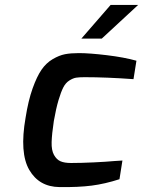

<svg xmlns="http://www.w3.org/2000/svg" viewBox="-20 -755 582 781"><path d="M311 -598 430 -735H542L394 -598ZM84 -276Q95 -346 112.5 -395Q130 -444 149 -471.5Q168 -499 194.5 -514.5Q221 -530 244.5 -534.5Q268 -539 301 -539Q344 -539 414.5 -530.5Q485 -522 535 -508L523 -433Q413 -441 324 -441Q302 -441 289.5 -439Q277 -437 262 -427.5Q247 -418 237.5 -399.5Q228 -381 218 -347.5Q208 -314 199 -263Q191 -210 190 -177Q189 -144 199.5 -125Q210 -106 226 -99Q242 -92 269 -92Q310 -92 362 -94.5Q414 -97 446 -100L478 -102L466 -26Q407 -7 353 0Q299 7 222 6Q139 5 99 -64Q59 -133 84 -276Z"/></svg>

Font: Exo
Style: DemiBoldItalic
Weight: 600
Designer: Natanael Gama
Version: Version 1